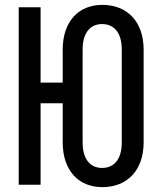

<svg xmlns="http://www.w3.org/2000/svg" viewBox="-20 -760 640 790"><path d="M401 10C505 10 571 -61 571 -174V-556C571 -669 505 -740 401 -740C301 -740 238 -669 238 -556V-420H147V-730H57V0H147V-335H238V-174C238 -61 301 10 401 10ZM400 -69C350 -69 320 -107 320 -173V-557C320 -623 350 -661 400 -661C451 -661 481 -623 481 -557V-173C481 -107 451 -69 400 -69Z"/></svg>

Font: JetBrains Mono Medium
Style: Regular
Weight: 436
Monospace: yes
Designer: Philipp Nurullin, Konstantin Bulenkov
Foundry: JetBrains
Version: Version 2.305